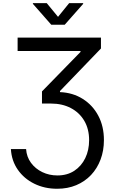

<svg xmlns="http://www.w3.org/2000/svg" viewBox="-20 -962 725 1197"><path d="M47.9 -32.7H142.6Q146 16.1 173.3 53.2Q200.7 90.3 243.9 111.1Q287.1 131.8 337.9 131.8Q398.9 131.8 443.1 102.8Q487.3 73.7 511.5 23.9Q535.6 -25.9 535.6 -87.9Q535.6 -157.7 505.4 -209Q475.1 -260.3 421.6 -288.3Q368.2 -316.4 298.3 -316.4H241.7V-392.1L481.9 -638.2V-644H89.8V-727.5H609.4V-659.7L354 -394.5V-387.7Q434.6 -384.3 496.3 -345.2Q558.1 -306.2 593 -240.2Q627.9 -174.3 627.9 -88.9Q627.9 -22.9 606.9 32.7Q585.9 88.4 547.4 129.2Q508.8 169.9 455.3 192.4Q401.9 214.8 336.4 214.8Q257.8 214.8 193.8 183.3Q129.9 151.9 91.1 96.2Q52.2 40.5 47.9 -32.7ZM271.5 -942.4 341.8 -856.9 411.1 -942.4H498.5V-938L383.3 -807.6H299.8L185.1 -938V-942.4Z"/></svg>

Font: Adwaita Sans
Style: Regular
Weight: 400
Designer: Rasmus Andersson
Foundry: rsms
Version: Version 4.001;git-9221beed3